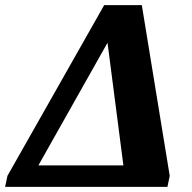

<svg xmlns="http://www.w3.org/2000/svg" viewBox="-38 -730 749 750"><path d="M-9 -43 369 -710H516L625 -43L616 0H-18ZM444 -84 382 -563 112 -84Z"/></svg>

Font: Trirong Black
Style: Italic
Weight: 900
Italic angle: -12°
Designer: Katatrad Team
Foundry: CadsonDemak
Version: Version 1.001